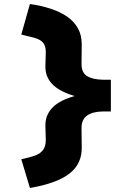

<svg xmlns="http://www.w3.org/2000/svg" viewBox="-20 -728 667 956"><path d="M129 208 86 65Q123 57 150.5 48Q178 39 193 20.5Q208 2 208 -32L206 -102Q205 -161 250 -200.5Q295 -240 391 -259V-240Q295 -261 250 -300Q205 -339 206 -398L208 -468Q208 -501 193.5 -516.5Q179 -532 152 -539.5Q125 -547 86 -556L129 -708Q185 -700 232.5 -684.5Q280 -669 314.5 -645Q349 -621 368 -587Q387 -553 387 -507L386 -412Q385 -367 413 -349.5Q441 -332 493 -331H532V-173H491Q439 -172 412 -151.5Q385 -131 386 -88L387 7Q388 88 325.5 136.5Q263 185 129 208Z"/></svg>

Font: Lexend Giga ExtraBold
Style: Regular
Weight: 800
Designer: Bonnie Shaver-Troup, Thomas Jockin
Foundry: Lexend
Version: Version 1.007